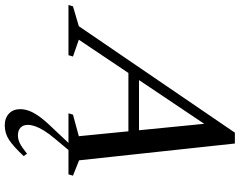

<svg xmlns="http://www.w3.org/2000/svg" viewBox="-188 -605 984 788"><g transform="rotate(90 304.0 -211.0)"><path d="M179.5 -246 194 -289.5H513L498.5 -246ZM568 -43.5 631 -18.5 625.5 0H375L380.5 -18.5L469 -42.5L414.5 -594L443.5 -595L73 -42.5L142 -18.5L136.5 0H-69.5L-64 -18.5L17.5 -42.5L454.5 -683H499ZM422.5 166.5Q422.5 186 434 196.8Q445.5 207.5 465.5 207.5Q481 207.5 497 200Q513 192.5 541 170L550.5 184Q511 226 484 243.8Q457 261.5 425 261.5Q394.5 261.5 376.2 244.2Q358 227 358 198Q358 182 364 164Q370 146 386.2 122.5Q402.5 99 432.5 68L519.5 -24.5H546L481 53.5Q459 79.5 446.2 100.2Q433.5 121 428 137.2Q422.5 153.5 422.5 166.5Z"/></g></svg>

Font: Newsreader 24pt Medium
Style: Italic
Weight: 500
Italic angle: -17°
Designer: Hugues Gentile
Foundry: Production Type
Version: Version 1.003